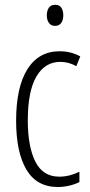

<svg xmlns="http://www.w3.org/2000/svg" viewBox="-20 -749 366 779"><path d="M215.3 9.8Q128.9 9.8 87.2 -60.8Q45.4 -131.3 45.4 -259.3Q45.4 -395 91.1 -468Q136.7 -541 222.2 -541Q268.6 -541 305.7 -520L289.6 -480.5Q258.8 -498 224.6 -498Q162.6 -498 127.7 -438.5Q92.8 -378.9 92.8 -260.3Q92.8 -154.8 123.3 -93.5Q153.8 -32.2 220.7 -32.2Q261.2 -32.2 302.2 -52.2V-10.3Q284.2 -1 260.3 4.4Q236.3 9.8 215.3 9.8ZM204.1 -729.5Q221.7 -729.5 229.2 -717.3Q236.8 -705.1 236.8 -687Q236.8 -667.5 228.3 -655.8Q219.7 -644 203.6 -644Q187 -644 178.5 -656Q169.9 -668 169.9 -686.5Q169.9 -705.1 178 -717.3Q186 -729.5 204.1 -729.5Z"/></svg>

Font: Open Sans Condensed Light
Style: Regular
Weight: 300
Width: 3
Designer: Monotype Design Team
Foundry: Monotype Imaging Inc.
Version: Version 3.003; ttfautohint (v1.8.4)